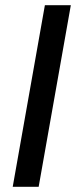

<svg xmlns="http://www.w3.org/2000/svg" viewBox="-20 -720 293 740"><path d="M29 0 153 -700H253L129 0Z"/></svg>

Font: DM Sans 12pt Medium
Style: Italic
Weight: 500
Italic angle: -10°
Version: Version 4.004;gftools[0.9.30]